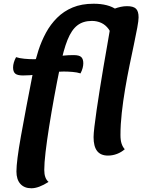

<svg xmlns="http://www.w3.org/2000/svg" viewBox="-20 -808 808 1028"><path d="M148 200Q110 200 89 176.5Q68 153 68 110Q68 56 92 -78.5Q116 -213 161 -443Q170 -490 186 -539Q202 -588 226 -632.5Q250 -677 285.5 -712.5Q321 -748 369 -768Q417 -788 481 -788Q560 -788 604.5 -756Q649 -724 649 -679Q649 -652 634 -628Q619 -604 584 -592Q578 -630 561.5 -652.5Q545 -675 522 -685.5Q499 -696 472 -696Q425 -696 394 -672Q363 -648 341.5 -594.5Q320 -541 302 -452Q285 -370 270 -287.5Q255 -205 243 -129.5Q231 -54 224 6Q217 66 217 102Q217 147 240 166Q187 200 148 200ZM103 -404Q73 -404 61.5 -414Q50 -424 50 -447Q50 -459 54 -473Q58 -487 66 -502Q84 -496 110 -493.5Q136 -491 159 -491Q212 -491 265.5 -502Q319 -513 374 -513Q404 -513 415 -502.5Q426 -492 426 -469Q426 -458 422.5 -444Q419 -430 411 -415Q393 -421 367.5 -423Q342 -425 321 -425Q285 -425 249 -419.5Q213 -414 176.5 -409Q140 -404 103 -404ZM558 25Q519 25 500 0.5Q481 -24 481 -74Q481 -92 485.5 -130Q490 -168 497.5 -220Q505 -272 514.5 -331Q524 -390 534 -450Q544 -510 554 -565Q564 -620 571 -664L523 -723Q553 -746 590.5 -760.5Q628 -775 660 -775Q694 -775 708 -761.5Q722 -748 722 -715Q722 -698 715 -660Q708 -622 697 -570Q686 -518 673.5 -457.5Q661 -397 650 -332Q639 -267 632 -204Q625 -141 625 -85Q625 -57 631 -39Q637 -21 648 -9Q630 7 606.5 16Q583 25 558 25Z"/></svg>

Font: Lemonada Medium
Style: Regular
Weight: 500
Designer: Mohamed Gaber (Arabic), Eduardo Tunni (Latin)
Foundry: Kief Type Foundry
Version: Version 4.004; ttfautohint (v1.8.2)